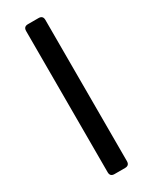

<svg xmlns="http://www.w3.org/2000/svg" viewBox="-260 -902 914 1148"><g transform="rotate(-30 197.5 -327.5)"><path d="M161 190Q131 190 131 160V-815Q131 -845 161 -845H234Q264 -845 264 -815V160Q264 190 234 190Z"/></g></svg>

Font: Pitagon Sans Text
Style: Bold
Weight: 700
Designer: Travis Tran
Foundry: Pitagon
Version: Version 1.001; ttfautohint (v1.8.4.7-5d5b);gftools[0.9.26]